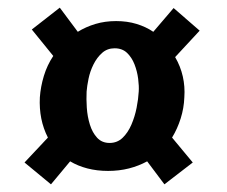

<svg xmlns="http://www.w3.org/2000/svg" viewBox="-20 -508 593 501"><path d="M113 -27 44 -84 105 -149Q81 -196 84 -254Q86 -282 94.5 -310Q103 -338 119 -362L63 -431L136 -488L183 -425Q204 -438 229 -445.5Q254 -453 283 -453Q312 -453 336.5 -445.5Q361 -438 380 -425L433 -487L501 -428L437 -359Q451 -335 457 -308.5Q463 -282 461 -254Q460 -226 451.5 -199Q443 -172 429 -149L483 -84L409 -27L364 -87Q342 -75 316.5 -68.5Q291 -62 262 -62Q233 -62 208 -68.5Q183 -75 163 -87ZM266 -135Q286 -135 300 -148.5Q314 -162 323 -183Q332 -204 336.5 -227Q341 -250 342 -269Q343 -283 340.5 -302.5Q338 -322 331 -340Q324 -358 311.5 -370Q299 -382 279 -382Q260 -382 246.5 -370Q233 -358 224 -340Q215 -322 211 -302.5Q207 -283 206 -269Q205 -250 206.5 -227Q208 -204 214.5 -183Q221 -162 233.5 -148.5Q246 -135 266 -135Z"/></svg>

Font: Lora
Style: Italic
Weight: 400
Italic angle: -3°
Designer: Olga Karpushina, Alexei Vanyashin (Cyrillic)
Foundry: Cyreal
Version: Version 3.008